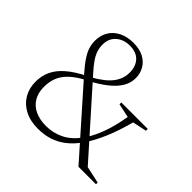

<svg xmlns="http://www.w3.org/2000/svg" viewBox="-172 -857 1039 1039"><g transform="rotate(45 347.0 -337.5)"><path d="M270.5 -371 244.5 -359Q195.5 -332.5 166.5 -304.2Q137.5 -276 125.2 -244Q113 -212 113 -173.5Q113 -128.5 132 -96.8Q151 -65 186.5 -48.2Q222 -31.5 271 -31.5Q325.5 -31.5 372.8 -55.2Q420 -79 457.5 -130L467.5 -144.5Q493.5 -184 514.5 -241.5Q535.5 -299 549 -379L469 -396V-410H671.5V-396L590.5 -379Q567.5 -293 540.5 -229.8Q513.5 -166.5 483.5 -122L474.5 -109Q444.5 -67.5 410 -41.2Q375.5 -15 336 -2.5Q296.5 10 250.5 10Q190.5 10 148 -12.5Q105.5 -35 83.2 -73.8Q61 -112.5 61 -161Q61 -207 79 -245Q97 -283 135.8 -316.2Q174.5 -349.5 236 -380L257.5 -390.5Q328 -430.5 357.5 -470Q387 -509.5 387 -556Q387 -603.5 360.8 -632Q334.5 -660.5 284.5 -660.5Q237.5 -660.5 206.5 -633.5Q175.5 -606.5 175.5 -560Q175.5 -536.5 182.2 -515Q189 -493.5 205.2 -469.2Q221.5 -445 251 -412.5L588 -34L685 -13V0H551L222 -371.5Q185 -413.5 165.2 -443.5Q145.5 -473.5 138.5 -497.5Q131.5 -521.5 131.5 -545Q131.5 -586 150.2 -617.5Q169 -649 204.2 -667Q239.5 -685 287.5 -685Q335.5 -685 367.2 -667.8Q399 -650.5 415.2 -621.8Q431.5 -593 431.5 -559Q431.5 -535 423 -512Q414.5 -489 395.8 -466Q377 -443 346 -419.5Q315 -396 270.5 -371Z"/></g></svg>

Font: Newsreader 24pt Light
Style: Regular
Weight: 300
Designer: Hugues Gentile
Foundry: Production Type
Version: Version 1.003